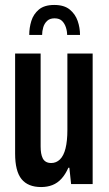

<svg xmlns="http://www.w3.org/2000/svg" viewBox="-20 -743 439 775"><path d="M146 12Q93 12 67 -20Q41 -52 41 -123V-527H144V-152Q144 -137 146 -125Q148 -113 152.5 -104Q157 -95 165.5 -90Q174 -85 187 -85Q207 -85 222 -99.5Q237 -114 244.5 -144Q252 -174 252 -219V-527H354V0H267L260 -66H256Q244 -39 228 -21.5Q212 -4 191.5 4Q171 12 146 12ZM199 -723Q239 -723 261.5 -704.5Q284 -686 293.5 -658.5Q303 -631 303 -602H251Q251 -617 246 -632.5Q241 -648 230.5 -658.5Q220 -669 200 -669Q181 -669 170 -658.5Q159 -648 154.5 -632.5Q150 -617 150 -602H98Q98 -631 106.5 -658.5Q115 -686 137 -704.5Q159 -723 199 -723Z"/></svg>

Font: Archivo ExtraCondensed SemiBold
Style: Regular
Weight: 600
Width: 2
Designer: Hector Gatti
Foundry: Omnibus-Type
Version: Version 2.001